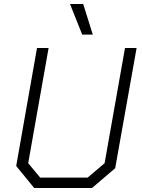

<svg xmlns="http://www.w3.org/2000/svg" viewBox="-20 -940 708 960"><path d="M61 -110 165 -700H223L121 -124L181 -52H418L503 -124L605 -700H663L556 -99L440 0H151ZM330 -920H396L444 -767H391Z"/></svg>

Font: Chakra Petch Light
Style: Italic
Weight: 300
Italic angle: -10°
Designer: Katatrad Aksorn Co.,Ltd.
Foundry: Cadson Demak Co.,Ltd.
Version: Version 1.000; ttfautohint (v1.6)